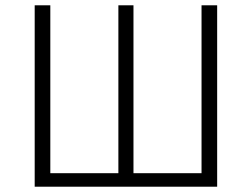

<svg xmlns="http://www.w3.org/2000/svg" viewBox="-20 -705 951 725"><path d="M800 0H111V-685H170V-51H427V-685H484V-51H741V-685H800Z"/></svg>

Font: Fira Sans Light
Style: Regular
Weight: 300
Designer: bBox Type GmbH & Carrois Corporate GbR & Edenspiekermann AG
Foundry: bBox Type GmbH & Carrois Corporate GbR & Edenspiekermann AG
Version: Version 4.301